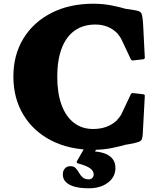

<svg xmlns="http://www.w3.org/2000/svg" viewBox="-20 -790 874 1033"><path d="M482 16Q354 16 257 -33.5Q160 -83 106 -172Q52 -261 52 -378Q52 -495 106 -583Q160 -671 257 -720.5Q354 -770 482 -770Q536 -770 584 -760Q632 -750 654 -743L706 -735Q724 -732 732.5 -727Q741 -722 744.5 -707Q748 -692 750 -659L759 -482Q761 -473 750 -471L697 -465Q687 -463 683 -473L641 -562Q632 -582 626.5 -590.5Q621 -599 611 -611Q587 -635 557.5 -646.5Q528 -658 493 -658Q428 -658 382 -625.5Q336 -593 312 -530Q288 -467 288 -377Q288 -289 311 -226Q334 -163 377.5 -129.5Q421 -96 481 -96Q519 -96 550.5 -107Q582 -118 607 -141Q622 -158 627.5 -166Q633 -174 639 -188L683 -281Q687 -291 697 -289L750 -283Q761 -281 759 -272L748 -68Q747 -50 743 -40.5Q739 -31 724.5 -26Q710 -21 678 -15L654 -11Q632 -4 584 6Q536 16 482 16ZM458 223Q413 223 382 214.5Q351 206 334.5 189.5Q318 173 318 149Q318 129 329 116.5Q340 104 359 104Q377 104 387 114.5Q397 125 405 139.5Q413 154 425 164.5Q437 175 458 175Q469 175 476.5 167.5Q484 160 484 149Q484 129 464 115Q444 101 399 89Q390 86 394 77L457 -33H526L459 78L464 24Q531 24 566 47Q601 70 601 114Q601 162 561 192.5Q521 223 458 223Z"/></svg>

Font: Hahmlet Black
Style: Regular
Weight: 900
Version: Version 1.002